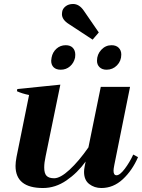

<svg xmlns="http://www.w3.org/2000/svg" viewBox="-20 -934 713 964"><path d="M291 -863Q291 -870 292 -874Q294 -890 309 -902Q324 -914 347 -914Q378 -914 401 -880L476 -771L445 -735L326 -813Q291 -835 291 -863ZM237 -629Q237 -633 239 -645Q244 -672 263.5 -689.5Q283 -707 310 -707Q333 -707 345.5 -694Q358 -681 358 -659Q358 -650 357 -645Q351 -618 331.5 -601Q312 -584 285 -584Q262 -584 249.5 -596Q237 -608 237 -629ZM467 -629Q467 -661 488.5 -684Q510 -707 540 -707Q563 -707 576 -694Q589 -681 589 -660Q589 -628 567.5 -606Q546 -584 515 -584Q493 -584 480 -596.5Q467 -609 467 -629ZM673 -145Q644 -78 596.5 -34Q549 10 489 10Q454 10 428 -10Q402 -30 402 -71Q402 -83 405 -98L410 -123Q369 -66 313.5 -28Q258 10 196 10Q58 10 58 -101Q58 -119 63 -146L126 -457Q91 -464 65 -476L67 -487L283 -509L209 -149Q202 -117 202 -93Q202 -63 214 -51Q226 -39 252 -39Q283 -39 329.5 -82Q376 -125 424 -194L486 -498H633L554 -106Q550 -86 550 -77Q550 -54 565 -54Q582 -54 606.5 -86.5Q631 -119 649 -158Z"/></svg>

Font: Trirong
Style: Bold Italic
Weight: 700
Italic angle: -12°
Designer: Katatrad Team
Foundry: CadsonDemak
Version: Version 1.001